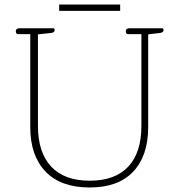

<svg xmlns="http://www.w3.org/2000/svg" viewBox="-20 -820 794 850"><path d="M242 -800H512V-772H242ZM114 -257V-669H59Q55 -669 52.5 -672.5Q50 -676 50 -681Q50 -695 67 -695H215Q222 -695 222 -687Q222 -676 206 -674L148 -668V-263Q148 -145 206.5 -82.5Q265 -20 377 -20Q489 -20 547.5 -82Q606 -144 606 -263V-669H546Q542 -669 539.5 -672.5Q537 -676 537 -681Q537 -695 554 -695H697Q704 -695 704 -687Q704 -676 688 -674L636 -668V-257Q636 -131 570 -60.5Q504 10 377 10Q249 10 181.5 -60.5Q114 -131 114 -257Z"/></svg>

Font: Maitree ExtraLight
Style: Regular
Weight: 275
Designer: CadsonDemak Team
Foundry: CadsonDemak
Version: Version 1.003